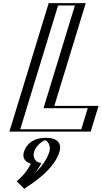

<svg xmlns="http://www.w3.org/2000/svg" viewBox="-20 -845 653 1233"><path d="M274.3 40C324.3 40 352 80 336.8 130C308.3 223 218.1 299 139.2 351L108.7 320C108.7 320 169.4 275 201.3 210C166 201 146.5 170 158.8 130C174 80 226.3 40 274.3 40ZM505.7 -825 303.9 -165H587.9L537.5 0H65.5L317.7 -825ZM269.7 55C311.4 55 334.5 88.2 321.8 130C296.9 211.4 218.2 281.6 144.7 331.7L131.3 318.1C152.7 299.4 191 262 215.2 212.7L222.1 198.7L209.2 195.4C179.2 187.7 163.9 162.1 173.8 130C186.6 88.1 230.2 55 269.7 55ZM486.1 -810 284.4 -150H568.4L527.1 -15H85.1L328.1 -810ZM269.7 55C230.2 55 186.6 88.1 173.8 130C163.9 162.1 179.2 187.7 209.2 195.4L222.1 198.7L215.2 212.7C191 262 152.7 299.4 131.3 318.1L144.7 331.7C218.2 281.6 296.9 211.4 321.8 130C334.5 88.2 311.4 55 269.7 55ZM486.1 -810H328.1L85.1 -15H527.1L568.4 -150H284.4ZM274.3 40C226.3 40 174 80 158.8 130C146.5 170 166.1 201 201.3 210C177.8 257.4 143.3 290.5 122.7 308.5L109.1 320.4L139.3 351.1L151 343.1C225.9 292.1 309.7 218.6 336.8 130C352 80 324.3 40 274.3 40ZM505.7 -825H317.7L65.5 0H537.5L587.9 -165H303.9ZM270 55.3C285.5 59.9 309.2 89.4 296.8 130C281 181.5 245.6 227.7 204 267.3C219.7 248.1 233.1 227 245.3 202.1L226.5 197.3C212.3 193.7 186.9 168.7 198.8 130C211 89.9 252.2 60.2 270 55.3ZM461.1 -810 259.4 -150H543.4L502.1 -15H110.1L353.1 -810ZM274.3 40C182.9 40 145.5 91.7 133.8 130C123.8 162.7 133.5 192.3 178.2 206.5C151.4 261.1 114 296.5 88 319.3L135.6 367.6L179.5 337.7C255.1 286.2 336.1 214.1 361.8 130C373.5 91.7 367.3 40 274.3 40ZM530.7 -825H292.7L40.5 0H562.5L612.9 -165H328.9Z"/></svg>

Font: Hussar Outliner
Style: Obl
Weight: 700
Foundry: Cannot Into Space Fonts
Version: Version 0.92